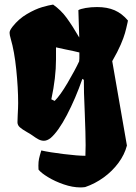

<svg xmlns="http://www.w3.org/2000/svg" viewBox="-20 -608 598 842"><path d="M541 -517.6 539.1 -507.8Q533.7 -482.9 528.1 -462.9Q522.5 -442.9 509.3 -412.1Q496.1 -381.3 472.2 -339.8L536.6 30.3Q526.4 69.8 499.5 106.2Q472.7 142.6 434.6 170.2Q396.5 197.8 353.5 212.4Q343.3 213.9 332.5 213.9Q298.3 213.9 259.8 200.7Q221.2 187.5 190.7 168.9Q160.2 150.4 148.9 135.7Q148.4 129.4 148.4 118.7Q148.4 101.1 151.1 88.4Q153.8 75.7 161.1 51.8Q197.8 60.1 259.5 67.6Q321.3 75.2 354.5 75.2Q355.5 45.9 355.5 28.3Q355.5 -17.6 351.6 -116.2Q347.2 -211.4 347.7 -257.8L341.3 -262.2Q311 -175.3 273.2 -103.3Q235.4 -31.2 201.7 -2.4Q186.5 9.3 172.4 9.3Q160.6 9.3 148.9 3.2Q137.2 -2.9 120.6 -15.1Q112.3 -21 99.1 -28.3Q77.6 -40.5 67.1 -49.8Q56.6 -59.1 56.6 -71.8L57.6 -101.6Q59.6 -137.7 59.6 -156.2Q59.6 -222.2 51.3 -303Q43 -383.8 27.3 -437Q22 -455.1 22 -463.9Q22 -469.7 24.9 -475.6Q27.8 -481.4 34.7 -490.7Q62 -525.4 98.4 -546.6Q134.8 -567.9 164.8 -576.7Q194.8 -585.4 212.9 -587.9Q247.1 -564 272 -530Q296.9 -496.1 327.6 -443.4Q327.1 -473.1 324.7 -530.8L323.7 -563.5Q332 -568.8 355.5 -573Q378.9 -577.1 405.8 -577.1Q450.2 -577.1 482.7 -563Q515.1 -548.8 541 -518.1L540.5 -517.6ZM327.1 -338.9Q328.1 -350.6 328.1 -352.1V-377.9Q307.1 -383.3 265.6 -391.6L225.6 -400.4V-348.1Q225.6 -267.6 205.1 -172.4L219.7 -165.5Q243.7 -189 276.4 -244.6Q309.1 -300.3 327.1 -338.9Z"/></svg>

Font: Fruktur
Style: Regular
Weight: 400
Designer: Viktoriya Grabowska
Foundry: Viktoriya Grabowska
Version: Version 1.004; ttfautohint (v1.4.1)